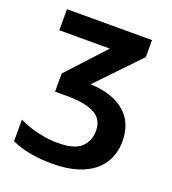

<svg xmlns="http://www.w3.org/2000/svg" viewBox="-132 -815 831 925"><g transform="rotate(20 283.0 -352.0)"><path d="M489 -714V-627L284 -413Q398 -408 460 -355Q522 -302 522 -206Q522 -144 491.5 -95Q461 -46 397.5 -18Q334 10 236 10Q178 10 126.5 0.5Q75 -9 31 -29V-140Q77 -117 130.5 -105Q184 -93 229 -93Q315 -93 350 -125.5Q385 -158 385 -212Q385 -248 366 -272Q347 -296 304.5 -308.5Q262 -321 192 -321H135V-414L312 -606H53V-714Z"/></g></svg>

Font: Noto Sans Display SemiBold
Style: Regular
Weight: 600
Designer: Monotype Design Team
Foundry: Monotype Imaging Inc.
Version: Version 2.003